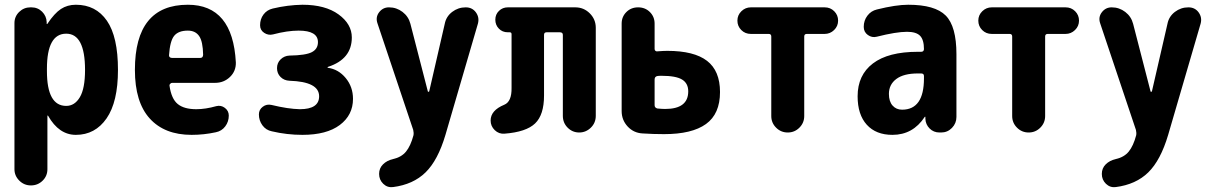

<svg xmlns="http://www.w3.org/2000/svg" viewBox="-20 -550 5040 797"><path d="M254.9 -110.4Q290 -110.4 311.5 -146.5Q333 -182.6 333 -259.8Q333 -410.2 254.9 -410.2Q174.8 -410.2 174.8 -264.6V-254.9Q174.8 -110.4 254.9 -110.4ZM294.9 -530.3Q377.9 -530.3 423.8 -463.9Q469.7 -397.5 469.7 -259.8Q469.7 -127 422.4 -58.6Q375 9.8 294.9 9.8Q224.6 9.8 179.7 -69.3Q179.7 -70.3 177.7 -70.3Q176.8 -70.3 176.8 -69.3V152.3Q176.8 180.7 156.7 200.2Q136.7 219.7 108.4 219.7Q80.1 219.7 60.1 199.7Q40 179.7 40 152.3V-454.1Q40 -481.4 59.6 -500.5Q79.1 -519.5 106.4 -519.5H110.4Q136.7 -519.5 154.8 -501.5Q172.9 -483.4 173.8 -458V-451.2Q173.8 -450.2 174.8 -450.2Q176.8 -450.2 176.8 -451.2Q206.1 -495.1 232.9 -512.7Q259.8 -530.3 294.9 -530.3Z M811.5 -309.6Q822.3 -309.6 823.2 -322.3Q822.3 -377.9 806.6 -400.4Q791 -422.9 759.8 -422.9Q720.7 -422.9 703.1 -401.4Q685.5 -379.9 681.6 -320.3Q681.6 -310.5 693.4 -309.6ZM759.8 -530.3Q946.3 -530.3 959 -291Q960 -254.9 934.6 -230.5Q909.2 -206.1 873 -206.1H694.3Q690.4 -206.1 686.5 -202.1Q682.6 -198.2 683.6 -194.3Q691.4 -139.6 717.8 -118.2Q744.1 -96.7 794.9 -96.7Q833 -96.7 877.9 -109.4Q897.5 -114.3 913.6 -102.1Q929.7 -89.8 929.7 -70.3Q929.7 -44.9 915 -25.4Q900.4 -5.9 876 -1Q826.2 9.8 775.4 9.8Q663.1 9.8 601.6 -58.1Q540 -126 540 -259.8Q540 -530.3 759.8 -530.3Z M1340.8 -268.6Q1384.8 -262.7 1415 -226.1Q1445.3 -189.5 1445.3 -139.6Q1445.3 -72.3 1390.6 -31.2Q1335.9 9.8 1235.4 9.8Q1170.9 9.8 1108.4 -4.9Q1084 -9.8 1069.3 -29.8Q1054.7 -49.8 1054.7 -75.2Q1054.7 -94.7 1070.8 -106.9Q1086.9 -119.1 1107.4 -114.3Q1175.8 -97.7 1224.6 -96.7Q1304.7 -96.7 1304.7 -150.4Q1304.7 -210.9 1181.6 -214.8Q1159.2 -215.8 1144.5 -230.5Q1129.9 -245.1 1129.9 -267.1Q1129.9 -289.1 1145 -303.7Q1160.2 -318.4 1181.6 -319.3Q1249 -320.3 1274.4 -333.5Q1299.8 -346.7 1299.8 -375Q1299.8 -422.9 1219.7 -422.9Q1172.9 -422.9 1113.3 -407.2Q1093.8 -402.3 1076.7 -413.6Q1059.6 -424.8 1059.6 -445.3Q1059.6 -470.7 1073.7 -489.7Q1087.9 -508.8 1112.3 -514.6Q1173.8 -529.3 1235.4 -530.3Q1330.1 -530.3 1385.3 -490.2Q1440.4 -450.2 1440.4 -394.5Q1440.4 -304.7 1341.8 -272.5Q1339.8 -272.5 1339.8 -269.5Q1339.8 -268.6 1340.8 -268.6Z M1913.1 -519.5Q1940.4 -519.5 1955.6 -498.5Q1970.7 -477.5 1963.9 -452.1L1829.1 9.8Q1797.9 115.2 1746.6 165.5Q1695.3 215.8 1611.3 226.6Q1587.9 229.5 1570.8 212.9Q1553.7 196.3 1553.7 171.9Q1553.7 148.4 1569.8 132.3Q1585.9 116.2 1611.3 110.4Q1646.5 102.5 1665.5 79.1Q1684.6 55.7 1696.3 11.7Q1698.2 2 1695.3 -10.7L1546.9 -453.1Q1538.1 -478.5 1553.7 -499Q1569.3 -519.5 1594.7 -519.5Q1626 -519.5 1650.9 -500.5Q1675.8 -481.4 1683.6 -451.2L1755.9 -170.9Q1755.9 -168.9 1758.3 -168.9Q1760.7 -168.9 1761.7 -170.9L1826.2 -451.2Q1832 -481.4 1856.9 -500.5Q1881.8 -519.5 1913.1 -519.5Z M2368.2 -519.5Q2403.3 -519.5 2428.2 -494.6Q2453.1 -469.7 2453.1 -434.6V-69.3Q2453.1 -40 2432.6 -20Q2412.1 0 2384.3 0Q2356.4 0 2336.4 -20Q2316.4 -40 2316.4 -69.3V-405.3Q2316.4 -416 2303.7 -416H2249Q2238.3 -416 2238.3 -405.3V-153.3Q2238.3 -73.2 2201.2 -37.6Q2164.1 -2 2074.2 4.9Q2050.8 6.8 2033.7 -9.8Q2016.6 -26.4 2016.6 -49.8Q2016.6 -91.8 2073.2 -115.2Q2104.5 -127.9 2103.5 -185.5V-408.2Q2103.5 -416 2095.7 -416H2087.9Q2065.4 -416 2050.8 -431.2Q2036.1 -446.3 2036.1 -468.3Q2036.1 -490.2 2051.3 -504.9Q2066.4 -519.5 2087.9 -519.5Z M2741.2 -97.7Q2836.9 -97.7 2836.9 -170.9Q2836.9 -204.1 2811.5 -219.7Q2786.1 -235.4 2725.6 -235.4Q2713.9 -235.4 2709 -234.4Q2697.3 -232.4 2697.3 -219.7V-113.3Q2697.3 -102.5 2709 -99.6Q2729.5 -97.7 2741.2 -97.7ZM2750 -338.9Q2861.3 -338.9 2915 -297.4Q2968.8 -255.9 2968.8 -168Q2968.8 -77.1 2910.6 -35.2Q2852.5 6.8 2736.3 6.8Q2692.4 6.8 2647.5 3.9Q2610.4 2 2585.4 -24.9Q2560.5 -51.8 2560.5 -88.9V-452.1Q2560.5 -480.5 2580.1 -500Q2599.6 -519.5 2628.9 -519.5Q2658.2 -519.5 2677.7 -500Q2697.3 -480.5 2697.3 -452.1V-346.7Q2697.3 -341.8 2700.7 -338.9Q2704.1 -335.9 2709 -336.9Q2735.4 -338.9 2750 -338.9Z M3403.3 -519.5Q3426.8 -519.5 3442.9 -503.4Q3459 -487.3 3459 -464.4Q3459 -441.4 3442.4 -425.3Q3425.8 -409.2 3403.3 -409.2H3329.1Q3318.4 -409.2 3318.4 -398.4V-68.4Q3318.4 -40 3298.3 -20Q3278.3 0 3250 0Q3221.7 0 3201.7 -20Q3181.6 -40 3181.6 -68.4V-398.4Q3181.6 -409.2 3170.9 -409.2H3096.7Q3073.2 -409.2 3057.1 -425.3Q3041 -441.4 3041 -464.4Q3041 -487.3 3057.6 -503.4Q3074.2 -519.5 3096.7 -519.5Z M3815.4 -224.6V-234.4Q3815.4 -245.1 3803.7 -245.1H3790Q3731.4 -245.1 3700.7 -222.2Q3669.9 -199.2 3669.9 -160.2Q3669.9 -128.9 3685.1 -111.8Q3700.2 -94.7 3724.6 -94.7Q3815.4 -94.7 3815.4 -224.6ZM3750 -530.3Q3861.3 -530.3 3905.8 -485.4Q3950.2 -440.4 3950.2 -325.2V-64.5Q3950.2 -38.1 3931.6 -19Q3913.1 0 3886.7 0H3879.9Q3855.5 0 3838.9 -16.6Q3822.3 -33.2 3821.3 -56.6V-64.5Q3821.3 -65.4 3820.3 -65.4Q3818.4 -65.4 3818.4 -64.5Q3769.5 9.8 3684.6 9.8Q3616.2 9.8 3578.1 -32.2Q3540 -74.2 3540 -150.4Q3540 -238.3 3603.5 -286.6Q3667 -335 3790 -335H3803.7Q3814.5 -335 3815.4 -345.7Q3815.4 -384.8 3799.3 -401.4Q3783.2 -418 3745.1 -418Q3700.2 -418 3619.1 -397.5Q3599.6 -392.6 3582.5 -404.8Q3565.4 -417 3565.4 -438.5Q3565.4 -464.8 3580.6 -484.9Q3595.7 -504.9 3620.1 -510.7Q3699.2 -530.3 3750 -530.3Z M4403.3 -519.5Q4426.8 -519.5 4442.9 -503.4Q4459 -487.3 4459 -464.4Q4459 -441.4 4442.4 -425.3Q4425.8 -409.2 4403.3 -409.2H4329.1Q4318.4 -409.2 4318.4 -398.4V-68.4Q4318.4 -40 4298.3 -20Q4278.3 0 4250 0Q4221.7 0 4201.7 -20Q4181.6 -40 4181.6 -68.4V-398.4Q4181.6 -409.2 4170.9 -409.2H4096.7Q4073.2 -409.2 4057.1 -425.3Q4041 -441.4 4041 -464.4Q4041 -487.3 4057.6 -503.4Q4074.2 -519.5 4096.7 -519.5Z M4913.1 -519.5Q4940.4 -519.5 4955.6 -498.5Q4970.7 -477.5 4963.9 -452.1L4829.1 9.8Q4797.9 115.2 4746.6 165.5Q4695.3 215.8 4611.3 226.6Q4587.9 229.5 4570.8 212.9Q4553.7 196.3 4553.7 171.9Q4553.7 148.4 4569.8 132.3Q4585.9 116.2 4611.3 110.4Q4646.5 102.5 4665.5 79.1Q4684.6 55.7 4696.3 11.7Q4698.2 2 4695.3 -10.7L4546.9 -453.1Q4538.1 -478.5 4553.7 -499Q4569.3 -519.5 4594.7 -519.5Q4626 -519.5 4650.9 -500.5Q4675.8 -481.4 4683.6 -451.2L4755.9 -170.9Q4755.9 -168.9 4758.3 -168.9Q4760.7 -168.9 4761.7 -170.9L4826.2 -451.2Q4832 -481.4 4856.9 -500.5Q4881.8 -519.5 4913.1 -519.5Z"/></svg>

Font: Rounded-X Mgen+ 1m bold
Style: Bold
Weight: 700
Designer: [Source Han Sans]
Ryoko NISHIZUKA  (kana & ideographs); Paul D. Hunt (Latin, Greek & Cyrillic); Wenlong ZHANG  (bopomofo
Version: Version 1.059.20150602